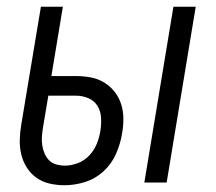

<svg xmlns="http://www.w3.org/2000/svg" viewBox="-20 -540 640 568"><path d="M407 0 493 -520H559L473 0ZM171 8Q148 8 126.5 3Q105 -2 88 -14Q71 -26 59.5 -44Q48 -62 43 -83Q38 -104 38.5 -126.5Q39 -149 43 -172L101 -520H166L132 -315H204Q227 -315 248.5 -311Q270 -307 288 -296Q306 -285 319 -268.5Q332 -252 338.5 -231.5Q345 -211 345 -188.5Q345 -166 341 -144Q336 -114 323 -84.5Q310 -55 286 -33Q262 -11 231.5 -1.5Q201 8 171 8ZM172 -50Q191 -50 210.5 -57.5Q230 -65 244.5 -80.5Q259 -96 266.5 -115Q274 -134 277 -153Q280 -172 279 -191.5Q278 -211 268.5 -226.5Q259 -242 241.5 -249.5Q224 -257 204 -257H123L107 -162Q105 -149 104 -136Q103 -123 105 -110Q107 -97 112 -85.5Q117 -74 125.5 -65.5Q134 -57 146.5 -53.5Q159 -50 172 -50Z"/></svg>

Font: Iosevka SS04 Light Extended
Style: Italic
Weight: 300
Width: 7
Italic angle: -9°
Monospace: yes
Designer: Belleve Invis
Foundry: Belleve Invis
Version: Version 19.0.0; ttfautohint (v1.8.4)